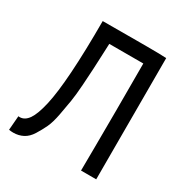

<svg xmlns="http://www.w3.org/2000/svg" viewBox="-152 -747 822 866"><g transform="rotate(30 259.0 -314.0)"><path d="M14.6 2.9 20.5 -70.8Q22.9 -70.3 27.3 -70.3Q53.7 -70.3 72.8 -97.9Q91.8 -125.5 106.2 -188.7Q120.6 -252 127.9 -362.5Q135.3 -473.1 135.3 -632.8L309.1 -633.3H367.2Q439.5 -633.3 466.8 -631.3V0H387.7Q387.7 -24.9 388.7 -124.3Q389.6 -223.6 389.6 -310.5V-398.4V-558.6H212.4Q211.9 -543.5 210.4 -511.2Q208 -455.1 206.5 -424.8Q205.1 -394.5 201.2 -338.6Q197.3 -282.7 191.9 -250Q186.5 -217.3 178 -171.6Q169.4 -126 156.7 -99.1Q144 -72.3 127.4 -45.7Q110.8 -19 87.9 -7.1Q64.9 4.9 37.1 4.9Q24.9 4.9 14.6 2.9Z"/></g></svg>

Font: Fantasque Sans Mono
Style: Regular
Weight: 400
Monospace: yes
Designer: Jany Belluz
Version: Version 1.8.0 ; ttfautohint (v1.8.2)